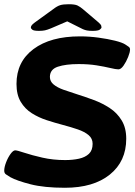

<svg xmlns="http://www.w3.org/2000/svg" viewBox="-20 -880 640 908"><path d="M287 8Q189 8 124.5 -8.5Q60 -25 29 -42Q16 -50 8 -55.5Q0 -61 0 -73Q0 -89 8.5 -111.5Q17 -134 29.5 -151.5Q42 -169 52 -169Q61 -169 95.5 -157.5Q130 -146 180.5 -134.5Q231 -123 288 -123Q324 -123 353.5 -129.5Q383 -136 400.5 -152.5Q418 -169 418 -200Q418 -225 399 -241Q380 -257 348 -268Q316 -279 278 -289Q240 -299 201.5 -311.5Q163 -324 130.5 -344.5Q98 -365 78 -398.5Q58 -432 58 -483Q58 -588 138.5 -648Q219 -708 358 -708Q402 -708 446 -702Q490 -696 524 -687.5Q558 -679 572 -670Q583 -663 589 -658.5Q595 -654 595 -646Q595 -633 586 -610.5Q577 -588 564.5 -570Q552 -552 540 -552Q528 -552 501 -558.5Q474 -565 436.5 -571Q399 -577 352 -577Q291 -577 253.5 -564.5Q216 -552 216 -516Q216 -495 233.5 -480.5Q251 -466 280.5 -455.5Q310 -445 345 -434Q383 -422 423.5 -407Q464 -392 499 -369Q534 -346 555.5 -310.5Q577 -275 577 -224Q577 -117 499.5 -54.5Q422 8 287 8ZM164 -734Q140 -734 133 -739.5Q126 -745 126 -750Q126 -755 130 -760.5Q134 -766 145 -774L232 -837Q250 -851 264.5 -855.5Q279 -860 305 -860Q334 -860 346.5 -854Q359 -848 373 -836L446 -774Q457 -764 458.5 -759.5Q460 -755 460 -751Q460 -746 452 -740Q444 -734 418 -734Q401 -734 391 -736Q381 -738 372 -742L298 -779L221 -746Q204 -739 192.5 -736.5Q181 -734 164 -734Z"/></svg>

Font: Asap Expanded Expanded Regular
Style: Bold Italic
Weight: 700
Width: 7
Italic angle: -6°
Designer: Pablo Cosgaya
Foundry: Omnibus-Type
Version: Version 3.001; ttfautohint (v1.8.4.7-5d5b)